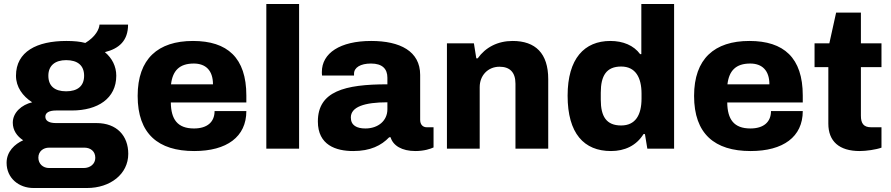

<svg xmlns="http://www.w3.org/2000/svg" viewBox="-20 -744 4461 961"><path d="M147 197H416C531 197 622 128 622 26C622 -64 565 -128 463 -128H260C220 -128 207 -143 207 -160C207 -179 224 -191 262 -191H340C469 -191 562 -251 562 -365C562 -412 541 -453 505 -483C577 -501 621 -541 621 -621H478C477 -600 460 -561 407 -529C381 -536 351 -539 312 -539C165 -539 60 -486 60 -365C60 -309 93 -263 141 -232C89 -220 44 -181 44 -130C44 -92 65 -62 96 -42C54 -23 13 14 13 71C13 148 75 197 147 197ZM311 -287C253 -287 222 -314 222 -365C222 -416 256 -443 311 -443C369 -443 401 -416 401 -365C401 -314 369 -287 311 -287ZM226 97C195 97 172 76 172 45C172 14 196 -5 226 -5H402C433 -5 457 13 457 46C457 77 431 97 399 97Z M952 12C1115 12 1213 -59 1213 -188H1054C1054 -134 1018 -101 951 -101C868 -101 836 -147 835 -231H1213V-266C1213 -455 1118 -539 946 -539C771 -539 669 -450 669 -264C669 -74 772 12 952 12ZM836 -322C844 -390 878 -426 950 -426C1009 -426 1046 -392 1046 -322Z M1313 0H1477V-724H1313Z M1748 12C1834 12 1889 -16 1928 -57H1935C1947 -15 1992 12 2059 12C2103 12 2135 1 2150 -6V-107H2116C2096 -107 2083 -121 2083 -144V-369C2083 -488 1982 -539 1838 -539C1682 -539 1591 -478 1591 -384C1591 -377 1591 -372 1592 -366H1752V-375C1752 -406 1784 -426 1837 -426C1894 -426 1919 -399 1919 -355V-322C1705 -322 1571 -287 1571 -136C1571 -18 1661 12 1748 12ZM1809 -101C1766 -101 1736 -116 1736 -156C1736 -209 1804 -232 1919 -232V-197C1919 -140 1873 -101 1809 -101Z M2217 0H2381V-308C2381 -366 2422 -410 2480 -410C2531 -410 2560 -383 2560 -325V0H2724V-348C2724 -477 2660 -539 2546 -539C2471 -539 2410 -507 2371 -452H2364L2352 -527H2217Z M3038 12C3107 12 3165 -15 3201 -73H3208L3220 0H3354V-724H3190V-473H3184C3152 -517 3098 -539 3035 -539C2905 -539 2821 -451 2821 -265C2821 -76 2903 12 3038 12ZM3089 -116C3015 -116 2987 -161 2987 -245V-280C2987 -365 3015 -411 3089 -411C3161 -411 3191 -356 3191 -275V-251C3191 -169 3161 -116 3089 -116Z M3737 12C3900 12 3998 -59 3998 -188H3839C3839 -134 3803 -101 3736 -101C3653 -101 3621 -147 3620 -231H3998V-266C3998 -455 3903 -539 3731 -539C3556 -539 3454 -450 3454 -264C3454 -74 3557 12 3737 12ZM3621 -322C3629 -390 3663 -426 3735 -426C3794 -426 3831 -392 3831 -322Z M4283 12C4315 12 4365 5 4392 -5V-107H4340C4302 -107 4289 -127 4289 -165V-408H4392V-527H4289V-681H4165L4131 -527H4057V-408H4126V-125C4126 -37 4180 12 4283 12Z"/></svg>

Font: Archivo ExtraBold
Style: Regular
Weight: 800
Designer: Hector Gatti
Foundry: Omnibus-Type
Version: Version 2.001